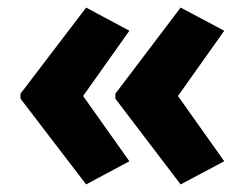

<svg xmlns="http://www.w3.org/2000/svg" viewBox="-20 -530 647 506"><path d="M34 -283 207 -510 321 -449 199 -277 321 -105 207 -44 34 -270ZM284 -283 456 -510 571 -449 449 -277 571 -105 456 -44 284 -270Z"/></svg>

Font: Noto Sans Malayalam SemiCondensed ExtraBold
Style: Regular
Weight: 800
Width: 4
Designer: Jelle Bosma - Monotype Design Team
Foundry: Monotype Imaging Inc.
Version: Version 2.104; ttfautohint (v1.8.4.7-5d5b)